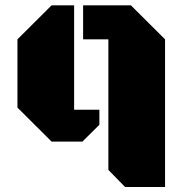

<svg xmlns="http://www.w3.org/2000/svg" viewBox="-20 -539 699 731"><path d="M456.1 172.9 392.6 107.9V-389.2H296.4V-518.6H478.5L608.4 -389.2V172.9ZM176.3 0 46.4 -129.4V-389.2L176.3 -518.6H262.2V-121.1H358.4V-64L293.9 0Z"/></svg>

Font: Black Ops One
Style: Regular
Weight: 400
Designer: James Grieshaber, Eben Sorkin
Foundry: Sorkin Type Co.
Version: Version 1.004; ttfautohint (v1.8.4.7-5d5b)